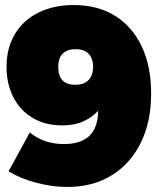

<svg xmlns="http://www.w3.org/2000/svg" viewBox="-20 -731 666 761"><path d="M98 -206Q126 -183 160 -171.5Q194 -160 234 -160Q279 -160 309 -175Q339 -190 354 -219.5Q369 -249 369 -292Q347 -267 311.5 -250.5Q276 -234 226 -234Q160 -234 110.5 -263Q61 -292 33.5 -344.5Q6 -397 6 -466Q6 -541 39 -596Q72 -651 132 -681Q192 -711 272 -711Q368 -711 436.5 -668Q505 -625 542 -546.5Q579 -468 579 -360Q579 -248 538 -165Q497 -82 422.5 -36Q348 10 247 10Q186 10 122.5 -7Q59 -24 14 -52ZM279 -536Q257 -536 241.5 -528Q226 -520 218.5 -504.5Q211 -489 211 -465Q211 -431 227.5 -413Q244 -395 278 -395Q302 -395 317.5 -403.5Q333 -412 341 -428Q349 -444 349 -466Q349 -483 344.5 -495.5Q340 -508 331.5 -517.5Q323 -527 310 -531.5Q297 -536 279 -536Z"/></svg>

Font: Alexandria Black
Style: Regular
Weight: 900
Designer: Mohamed Gaber
Foundry: Kief Type Foundry
Version: Version 5.100